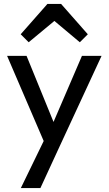

<svg xmlns="http://www.w3.org/2000/svg" viewBox="-20 -760 554 979"><path d="M222 3.8 16.2 -475H115.5L268.5 -100H236.5L397.8 -475H497.8L276 3.8ZM86.2 199 225.5 -87.8 276 3.8 186 199ZM126.2 -544.5 85.5 -585.2 221.8 -740H291.5L427.8 -585.2L387 -544.5L226.8 -678.8L287.2 -678Z"/></svg>

Font: Outfit Thin
Style: Regular
Weight: 100
Designer: Rodrigo Fuenzalida
Foundry: fragTYPE
Version: Version 1.100;gftools[0.9.27]